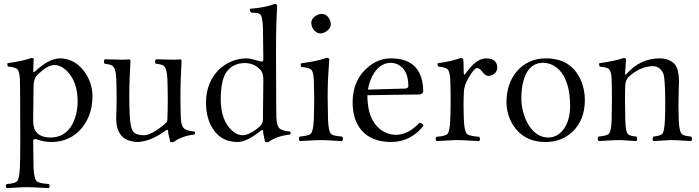

<svg xmlns="http://www.w3.org/2000/svg" viewBox="-20 -718 3582 984"><path d="M167 -329.1Q153.3 -313.5 151.9 -276.9Q151.9 -276.9 149.9 -100.1Q149.9 -56.6 169.9 -36.6Q172.4 -34.2 173.8 -33.2Q196.8 -13.7 236.8 -13.2Q330.6 -13.2 364.7 -113.8Q377.9 -153.8 377.9 -198.2Q377.9 -297.9 323.7 -353.5Q292.5 -384.3 257.8 -384.8Q220.7 -384.3 167 -329.1ZM159.2 -351.1Q226.6 -416 285.2 -418.9Q365.2 -418.9 416 -346.2Q453.6 -291 454.1 -224.1Q453.1 -113.3 382.8 -43.9Q325.2 9.8 243.2 9.8Q203.1 9.3 165 -4.9Q151.4 -6.3 149.9 2Q149.9 2.9 151.9 138.2Q154.3 199.2 168.5 211.4Q181.6 222.2 230 225.1Q238.8 235.8 230 246.1Q212.4 245.6 181.6 243.7Q142.1 241.2 117.2 241.2Q94.7 241.2 60.5 243.7Q31.7 245.6 14.2 246.1Q5.4 235.4 14.2 225.1Q58.6 222.7 68.8 209.5Q79.6 194.3 82 138.2Q85.4 52.7 83 -250Q82.5 -297.4 82 -312Q80.1 -356.9 64.5 -366.7Q52.2 -373.5 20 -377Q16.6 -388.7 18.1 -394Q97.7 -405.3 141.1 -420.9Q153.3 -420.9 152.8 -415Q152.8 -413.6 149.9 -354Q151.4 -345.7 159.2 -351.1Z M688.5 9.8Q571.3 8.3 575.7 -120.1Q579.6 -217.8 575.7 -315.9Q573.7 -370.1 554.7 -381.8Q542.5 -388.7 516.6 -391.1Q508.3 -402.8 516.6 -414.1Q586.9 -412.1 607.9 -412.1Q630.4 -412.1 640.6 -414.1Q647.5 -413.1 648.9 -408.2Q648.9 -407.2 644.5 -319.8Q640.6 -226.6 644.5 -132.8Q647.5 -56.2 667 -38.6Q682.6 -25.4 716.8 -24.9Q751 -24.9 807.1 -68.4Q815.9 -75.2 822.8 -81.1Q835.4 -92.8 836.4 -95.7Q837.4 -100.1 837.9 -107.9Q841.8 -205.6 837.9 -310.1Q837.9 -312.5 837.9 -314Q835.4 -369.6 817.4 -381.8Q805.2 -389.2 778.8 -391.1Q770.5 -402.8 778.8 -414.1Q849.1 -412.1 869.6 -412.1Q893.1 -412.1 903.8 -414.1Q909.7 -412.6 910.6 -408.2Q910.6 -407.2 906.7 -319.8Q902.8 -222.2 906.7 -117.7Q906.7 -115.2 906.7 -113.8Q908.7 -69.3 926.3 -57.1Q942.4 -46.9 976.6 -43.9Q982.9 -35.6 976.6 -28.8Q908.2 -20 870.6 9.8Q858.9 12.2 852.5 9.8Q852.5 9.8 842.3 -35.6Q841.8 -42.5 841.8 -46.9Q841.8 -56.2 830.1 -49.8Q828.6 -48.8 827.6 -47.9Q753.9 5.4 688.5 9.8Z M1327.6 -107.9Q1327.6 -107.9 1329.6 -309.1Q1329.6 -341.3 1317.9 -356Q1315.4 -358.9 1313.5 -360.8Q1283.2 -394.5 1233.4 -395Q1171.4 -393.6 1139.6 -347.2Q1111.8 -306.2 1111.3 -210.9Q1111.3 -101.6 1168.9 -48.8Q1195.3 -25.4 1222.7 -24.9Q1261.2 -25.9 1312.5 -70.8Q1326.2 -83.5 1327.6 -105Q1327.6 -106.9 1327.6 -107.9ZM1316.4 -47.9Q1244.1 9.8 1197.8 9.8Q1102.5 9.8 1059.1 -78.6Q1035.6 -128.4 1035.6 -193.8Q1036.6 -294.9 1101.6 -360.8Q1163.6 -418.5 1244.6 -418.9Q1262.2 -418.9 1317.9 -402.8Q1319.8 -402.3 1320.3 -401.9Q1328.6 -403.8 1329.6 -411.1Q1329.6 -412.1 1327.6 -576.2Q1325.2 -636.7 1311.5 -646.5Q1302.7 -651.9 1266.6 -653.8Q1258.8 -663.1 1260.7 -672.9Q1336.9 -678.7 1384.8 -696.8Q1387.2 -697.8 1388.7 -698.2Q1399.9 -696.8 1400.4 -689Q1400.4 -689 1396.5 -601.1Q1396.5 -599.6 1396.5 -599.1Q1393.1 -513.7 1395.5 -181.6Q1396 -128.9 1396.5 -113.8Q1398.4 -69.3 1416 -57.1Q1432.1 -46.9 1466.3 -43.9Q1472.7 -35.6 1466.3 -28.8Q1393.6 -19.5 1356.4 9.8Q1344.7 11.7 1338.4 9.8Q1338.4 9.8 1329.1 -35.6Q1328.6 -42.5 1328.6 -46.9Q1327.1 -55.2 1316.4 -47.9Z M1575.2 -599.1Q1575.2 -624 1603.5 -640.1Q1616.2 -646.5 1627.4 -647Q1656.2 -647 1670.4 -616.2Q1675.3 -605 1675.3 -595.2Q1675.3 -570.8 1648.9 -554.7Q1636.2 -547.4 1623.5 -546.9Q1596.7 -546.9 1581.5 -575.7Q1575.7 -587.9 1575.2 -599.1ZM1661.1 -108.9Q1662.6 -43.5 1678.2 -30.3Q1690.9 -21 1733.4 -18.1Q1741.7 -6.3 1733.4 4.9Q1713.9 4.4 1683.6 2.4Q1647.5 0 1625.5 0Q1602.1 0 1564.9 2.4Q1534.2 4.4 1516.1 4.9Q1507.8 -6.8 1516.1 -18.1Q1563 -22 1573.7 -33.7Q1586.4 -49.3 1588.4 -108.9Q1590.3 -175.3 1590.3 -220.7Q1590.3 -248.5 1588.4 -307.1Q1586.9 -354.5 1570.8 -364.3Q1558.6 -371.6 1523.4 -375Q1520 -387.2 1521.5 -393.1Q1608.9 -404.8 1654.3 -421.9Q1666 -420.9 1667.5 -415Q1667.5 -413.6 1661.1 -311.5Q1659.2 -270.5 1659.2 -219.7Q1659.2 -193.4 1661.1 -108.9Z M1865.7 -258.8 2059.1 -264.2Q2072.3 -266.6 2072.8 -276.9Q2072.8 -359.9 2019 -387.7Q2001.5 -396 1982.9 -396Q1933.1 -396 1898.4 -345.7Q1874.5 -310.5 1865.7 -258.8ZM2129.9 -88.9Q2145.5 -85.9 2149.9 -73.2Q2085.9 9.3 1982.9 9.8Q1883.3 8.8 1832 -50.8Q1787.6 -104 1787.1 -192.9Q1787.1 -311 1870.1 -377.4Q1922.9 -418.9 1982.9 -418.9Q2124.5 -418.9 2145.5 -292.5Q2148.9 -272.5 2148.9 -251Q2147 -235.4 2130.9 -233.9L1862.8 -230Q1863.3 -145 1893.1 -96.2Q1927.7 -39.6 1989.7 -28.3Q1998.5 -26.9 2006.8 -26.9Q2065.9 -26.9 2118.2 -77.1Q2124 -83 2129.9 -88.9Z M2287.6 -312Q2285.6 -356.4 2269 -366.7Q2256.3 -373.5 2225.6 -377Q2221.2 -385.3 2223.6 -394Q2295.4 -403.8 2341.3 -420.9Q2351.1 -419.9 2353.5 -415Q2356.4 -404.8 2356.4 -348.1Q2356.4 -335 2360.8 -335.4Q2363.3 -337.4 2364.7 -338.9Q2418.5 -418 2470.7 -418.9Q2522.5 -418.9 2527.8 -379.9Q2528.3 -376 2528.3 -373Q2528.3 -345.2 2501.5 -333Q2492.2 -329.1 2483.4 -329.1Q2465.8 -329.1 2446.3 -356.4Q2444.3 -359.4 2443.4 -359.9Q2436 -368.7 2423.3 -369.1Q2410.2 -368.2 2380.4 -317.9Q2359.4 -281.2 2357.4 -249Q2354 -186 2357.4 -103Q2359.9 -43.5 2374 -30.8Q2386.7 -20.5 2435.5 -17.1Q2444.8 -5.9 2435.5 4.9Q2417.5 4.4 2384.3 2.4Q2343.8 0 2322.8 0Q2301.8 0 2265.6 2.4Q2234.9 4.4 2217.3 4.9Q2208 -6.3 2217.3 -17.1Q2262.7 -20 2273.4 -31.7Q2285.2 -46.9 2287.6 -103Q2291.5 -202.1 2287.6 -308.1Q2287.6 -310.5 2287.6 -312Z M2575.7 -194.8Q2576.2 -290 2628.4 -352.1Q2686.5 -418.5 2777.8 -418.9Q2904.3 -418.9 2954.6 -312Q2977.5 -262.2 2977.5 -204.1Q2976.6 -104.5 2915.5 -43.9Q2858.9 9.8 2775.9 9.8Q2662.6 9.8 2606.9 -81.1Q2576.2 -133.3 2575.7 -194.8ZM2763.7 -396Q2682.6 -396 2659.2 -290Q2651.9 -255.9 2651.9 -216.8Q2651.9 -138.2 2690.4 -75.7Q2730 -13.7 2789.6 -13.2Q2839.8 -13.2 2872.6 -61.5Q2901.4 -105.5 2901.9 -173.8Q2901.9 -314.9 2833.5 -371.1Q2802.2 -395.5 2763.7 -396Z M3192.4 -340.8Q3262.7 -418.5 3359.4 -418.9Q3415 -418 3440.4 -386.2Q3459.5 -358.9 3460 -301.3Q3460 -287.1 3458.5 -257.8Q3455.6 -180.2 3458.5 -104Q3460.9 -41.5 3476.1 -29.3Q3487.3 -21 3522.5 -18.1Q3530.8 -6.8 3522.5 4.9Q3503.4 4.4 3476.6 2.4Q3445.3 0 3424.6 0Q3403.8 0 3374 2.4Q3346.7 4.4 3328.6 4.9Q3320.3 -6.3 3328.6 -18.1Q3367.2 -22 3375.5 -33.7Q3385.3 -48.3 3387.7 -104Q3391.1 -188 3387.7 -271Q3385.3 -327.6 3379.4 -340.8Q3378.4 -343.3 3377.4 -345.2Q3359.9 -378.4 3326.7 -378.9Q3271.5 -378.9 3216.8 -336.9Q3207.5 -329.6 3200.7 -323.2Q3186 -305.7 3184.6 -283.2Q3181.6 -222.7 3184.6 -104Q3186 -41.5 3199.2 -29.3Q3209.5 -21 3241.7 -18.1Q3250 -6.3 3241.7 4.9Q3223.1 4.4 3197.8 2.4Q3169.9 0 3150.4 0Q3127.4 0 3092.8 2.4Q3064.5 4.4 3047.4 4.9Q3039.1 -6.8 3047.4 -18.1Q3091.8 -22 3101.6 -33.7Q3112.8 -48.8 3114.7 -104Q3117.7 -224.6 3114.7 -312Q3113.3 -357.4 3096.7 -367.2Q3085 -373.5 3052.7 -377Q3049.3 -388.7 3050.8 -394Q3135.3 -405.8 3176.8 -420.9Q3188 -419.9 3188.5 -414.1Q3188.5 -413.1 3183.6 -340.8Q3183.6 -328.6 3191.9 -340.3Z"/></svg>

Font: Linux Libertine Display O
Style: Regular
Weight: 400
Designer: Philipp H. Poll
Foundry: Philipp H. Poll
Version: Version 5.0.9